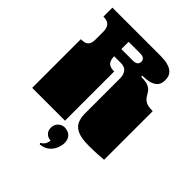

<svg xmlns="http://www.w3.org/2000/svg" viewBox="-256 -854 1212 1212"><g transform="rotate(45 349.5 -248.5)"><path d="M539 6Q473 6 438.5 -10Q404 -26 391.5 -54.5Q379 -83 379 -119V-135Q379 -152 379 -156.5Q379 -161 379 -163Q379 -165 379 -171V-172Q379 -179 379 -180.5Q379 -182 379 -187.5Q379 -193 379 -209V-260Q379 -277 379 -281.5Q379 -286 379 -288Q379 -290 379 -296V-297Q379 -304 379 -305.5Q379 -307 379 -312.5Q379 -318 379 -334V-434Q379 -467 363.5 -487Q348 -507 314 -507H254Q254 -472 269 -455.5Q284 -439 322 -439V0H29V-135Q29 -152 29 -156.5Q29 -161 29 -163Q29 -165 29 -171V-172Q29 -179 29 -180.5Q29 -182 29 -187.5Q29 -193 29 -209V-260Q29 -277 29 -281.5Q29 -286 29 -288Q29 -290 29 -296V-297Q29 -304 29 -305.5Q29 -307 29 -312.5Q29 -318 29 -334V-434Q67 -434 81.5 -449.5Q96 -465 96 -495V-569Q96 -599 81.5 -617.5Q67 -636 29 -636V-716H460Q475 -716 496.5 -714Q518 -712 539.5 -703.5Q561 -695 575 -677.5Q589 -660 589 -628Q589 -594 571.5 -576.5Q554 -559 527.5 -552.5Q501 -546 474 -546H466V-536Q511 -536 532 -525.5Q553 -515 562.5 -500Q572 -485 581.5 -470Q591 -455 610 -444.5Q629 -434 671 -434V0Q656 2 618.5 4Q581 6 539 6ZM254 -571H359Q378 -571 389 -579.5Q400 -588 400 -604Q400 -618 390 -627Q380 -636 359 -636H254ZM316 219 310 210Q333 197 340 179Q347 161 347 153Q324 153 307 137.5Q290 122 290 95Q290 66 308.5 48.5Q327 31 351 31Q364 31 380 36.5Q396 42 408 58Q420 74 420 104Q420 122 410.5 147.5Q401 173 378.5 193.5Q356 214 316 219Z"/></g></svg>

Font: Danfo
Style: Regular
Weight: 400
Designer: Seyi Olusanya, David Udoh, Eyiyemi Adegbite, Mirko Velimirović
Version: Version 1.000